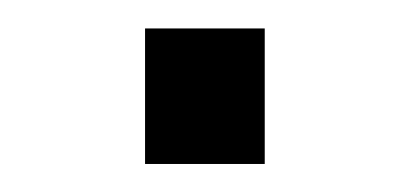

<svg xmlns="http://www.w3.org/2000/svg" viewBox="-20 -117 300 137"><path d="M83.5 0H168.9V-96.7H83.5Z"/></svg>

Font: Antonio
Style: Regular
Weight: 400
Designer: Vernon Adams
Foundry: Vernon Adams
Version: Version 1.002